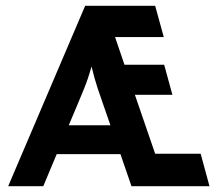

<svg xmlns="http://www.w3.org/2000/svg" viewBox="-20 -645 762 665"><path d="M8.3 0 275 -625H517.4L547.2 -516.7H378.5L411.1 -420.8H548.6L577.1 -316.7H447.2L517.4 -112.5H675L705.6 0H435.4L397.2 -111.1H176.4L129.9 0ZM218.1 -211.1H362.5L340.3 -275Q329.2 -306.2 318.1 -339.6Q306.9 -372.9 297.2 -414.6Q285.4 -372.9 271.9 -339.6Q258.3 -306.2 245.1 -275Z"/></svg>

Font: Afacad Flux
Style: Regular
Weight: 400
Designer: Kristian Moeller
Foundry: Dicotype
Version: Version 1.100